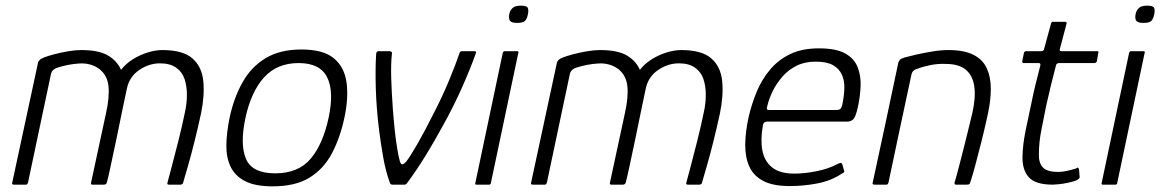

<svg xmlns="http://www.w3.org/2000/svg" viewBox="-20 -653 4103 679"><path d="M546 -429Q507 -429 472.5 -405.5Q438 -382 429 -341L414 -270Q403 -214 391.5 -160.5Q380 -107 371.5 -66.5Q363 -26 358 -8Q357 -4 354.5 -2Q352 0 347 0H307Q300 0 302 -7L355 -253Q368 -311 363.5 -349.5Q359 -388 330 -410Q300 -431 260.5 -428.5Q221 -426 184 -414Q178 -413 170 -407Q162 -401 160 -390L79 -7Q78 -4 76.5 -2Q75 0 72 0H29Q26 0 24 -1.5Q22 -3 23 -6L114 -429Q114 -434 119.5 -440Q125 -446 136 -450Q149 -455 171.5 -461Q194 -467 220 -471.5Q246 -476 267 -476Q329 -476 361.5 -457Q394 -438 408 -406Q425 -428 450 -443.5Q475 -459 502.5 -467.5Q530 -476 554 -476Q627 -476 660.5 -446.5Q694 -417 699 -366Q704 -315 691 -252Q680 -201 668 -153Q656 -105 645 -67Q634 -29 627 -5Q625 0 617 0H578Q573 0 572 -2Q571 -4 573 -10Q577 -25 587.5 -64.5Q598 -104 611 -155.5Q624 -207 634 -256Q641 -287 641 -318Q641 -349 632.5 -374Q624 -399 602.5 -414Q581 -429 546 -429Z M944 6Q883 6 847.5 -12Q812 -30 796 -62.5Q780 -95 780.5 -139Q781 -183 792 -237Q807 -307 837.5 -361.5Q868 -416 919 -447Q970 -478 1046 -478Q1123 -478 1160.5 -447Q1198 -416 1205.5 -361.5Q1213 -307 1198 -237Q1183 -166 1154 -111Q1125 -56 1075 -25Q1025 6 944 6ZM953 -40Q1035 -40 1078.5 -91.5Q1122 -143 1142 -236Q1162 -329 1137 -379.5Q1112 -430 1036 -430Q960 -430 914 -379.5Q868 -329 848 -236Q828 -142 850 -91Q872 -40 953 -40Z M1368 0Q1361 0 1359 -6Q1344 -47 1335.5 -95Q1327 -143 1321 -190Q1311 -270 1309 -340Q1307 -410 1310 -458Q1310 -466 1312.5 -469Q1315 -472 1318 -472H1358Q1361 -472 1364 -470Q1367 -468 1366 -463Q1362 -428 1363.5 -377.5Q1365 -327 1369 -272Q1372 -231 1376 -193Q1380 -155 1385 -126Q1390 -97 1394 -83Q1398 -70 1404 -72Q1410 -74 1417 -82Q1431 -100 1456.5 -144.5Q1482 -189 1510 -245Q1542 -306 1567 -366Q1592 -426 1605 -465Q1607 -472 1614 -472H1659Q1665 -472 1663 -465Q1645 -414 1615 -346Q1585 -278 1546 -208Q1516 -153 1485 -102.5Q1454 -52 1420 -6Q1416 0 1411 0Z M1847 -603Q1844 -587 1837 -579.5Q1830 -572 1809 -572Q1789 -572 1783.5 -579.5Q1778 -587 1781 -603Q1784 -617 1793 -625Q1802 -633 1822 -633Q1843 -633 1846.5 -625Q1850 -617 1847 -603ZM1716 -6Q1715 0 1710 0H1665Q1659 0 1661 -6L1758 -466Q1760 -472 1765 -472H1810Q1811 -472 1813 -470.5Q1815 -469 1813 -466Z M2381 -429Q2342 -429 2307.5 -405.5Q2273 -382 2264 -341L2249 -270Q2238 -214 2226.5 -160.5Q2215 -107 2206.5 -66.5Q2198 -26 2193 -8Q2192 -4 2189.5 -2Q2187 0 2182 0H2142Q2135 0 2137 -7L2190 -253Q2203 -311 2198.5 -349.5Q2194 -388 2165 -410Q2135 -431 2095.5 -428.5Q2056 -426 2019 -414Q2013 -413 2005 -407Q1997 -401 1995 -390L1914 -7Q1913 -4 1911.5 -2Q1910 0 1907 0H1864Q1861 0 1859 -1.5Q1857 -3 1858 -6L1949 -429Q1949 -434 1954.5 -440Q1960 -446 1971 -450Q1984 -455 2006.5 -461Q2029 -467 2055 -471.5Q2081 -476 2102 -476Q2164 -476 2196.5 -457Q2229 -438 2243 -406Q2260 -428 2285 -443.5Q2310 -459 2337.5 -467.5Q2365 -476 2389 -476Q2462 -476 2495.5 -446.5Q2529 -417 2534 -366Q2539 -315 2526 -252Q2515 -201 2503 -153Q2491 -105 2480 -67Q2469 -29 2462 -5Q2460 0 2452 0H2413Q2408 0 2407 -2Q2406 -4 2408 -10Q2412 -25 2422.5 -64.5Q2433 -104 2446 -155.5Q2459 -207 2469 -256Q2476 -287 2476 -318Q2476 -349 2467.5 -374Q2459 -399 2437.5 -414Q2416 -429 2381 -429Z M2627 -237Q2638 -285 2656 -328.5Q2674 -372 2703.5 -407Q2733 -442 2775 -462Q2817 -482 2876 -482Q2937 -482 2969 -464Q3001 -446 3013 -415.5Q3025 -385 3023.5 -348.5Q3022 -312 3014 -275Q3006 -239 2997.5 -231Q2989 -223 2976 -223H2692Q2690 -223 2685 -221Q2680 -219 2678 -210Q2669 -160 2676 -121.5Q2683 -83 2710.5 -61Q2738 -39 2789 -39Q2825 -39 2867.5 -47.5Q2910 -56 2940 -72Q2945 -75 2951 -76.5Q2957 -78 2959 -71L2965 -50Q2967 -46 2965 -44Q2963 -42 2957 -39Q2920 -14 2871.5 -4.5Q2823 5 2773 5Q2713 5 2678.5 -13.5Q2644 -32 2629.5 -65Q2615 -98 2615.5 -142Q2616 -186 2627 -237ZM2959 -284Q2965 -313 2966 -340Q2967 -367 2957.5 -388.5Q2948 -410 2926 -422.5Q2904 -435 2865 -435Q2826 -435 2797 -420.5Q2768 -406 2747 -382Q2726 -358 2713 -331.5Q2700 -305 2694 -280Q2691 -271 2692 -267.5Q2693 -264 2701 -264Q2760 -264 2818.5 -264Q2877 -264 2937 -264Q2947 -264 2951.5 -267.5Q2956 -271 2959 -284Z M3072 0Q3069 0 3067 -1.5Q3065 -3 3066 -6Q3089 -113 3112 -219.5Q3135 -326 3157 -432Q3159 -438 3163 -442Q3167 -446 3180 -450Q3194 -454 3220.5 -460Q3247 -466 3277.5 -471Q3308 -476 3333 -476Q3390 -476 3423 -459Q3456 -442 3470 -411Q3484 -380 3484 -339.5Q3484 -299 3474 -252Q3464 -205 3452 -157Q3440 -109 3429.5 -70Q3419 -31 3412 -10Q3410 -3 3407.5 -1.5Q3405 0 3398 0H3361Q3354 0 3356 -8Q3358 -14 3363 -32.5Q3368 -51 3375 -78Q3382 -105 3390 -136.5Q3398 -168 3405.5 -199Q3413 -230 3419 -255Q3431 -309 3425.5 -347.5Q3420 -386 3395.5 -406.5Q3371 -427 3323 -427Q3297 -428 3271.5 -423Q3246 -418 3225 -410Q3219 -409 3212 -404Q3205 -399 3203 -388Q3183 -294 3162.5 -198.5Q3142 -103 3122 -7Q3121 -4 3119.5 -2Q3118 0 3115 0Z M3703 0Q3642 0 3618.5 -26Q3595 -52 3596 -99Q3597 -142 3606.5 -189Q3616 -236 3627 -286Q3634 -321 3642 -354Q3650 -387 3659 -421Q3661 -430 3653 -430H3600Q3597 -430 3596 -432Q3595 -434 3595 -437L3601 -465Q3601 -468 3603.5 -470Q3606 -472 3609 -472H3662Q3667 -472 3669.5 -474Q3672 -476 3673 -482L3697 -570Q3699 -576 3703 -576H3746Q3749 -576 3751 -574.5Q3753 -573 3752 -570L3729 -483Q3727 -477 3728 -474.5Q3729 -472 3734 -472H3860Q3864 -472 3864.5 -470.5Q3865 -469 3864 -465L3859 -437Q3859 -435 3856.5 -432.5Q3854 -430 3851 -430H3725Q3722 -430 3718.5 -428Q3715 -426 3714 -420Q3705 -386 3696.5 -351Q3688 -316 3680 -280Q3672 -239 3663 -194.5Q3654 -150 3654 -108Q3653 -77 3668 -61Q3683 -45 3722 -45Q3737 -45 3752.5 -48.5Q3768 -52 3785 -57Q3791 -61 3792.5 -60Q3794 -59 3796 -54L3798 -28Q3800 -21 3784 -14Q3772 -10 3756 -6.5Q3740 -3 3725 -1.5Q3710 0 3703 0Z M4062 -603Q4059 -587 4052 -579.5Q4045 -572 4024 -572Q4004 -572 3998.5 -579.5Q3993 -587 3996 -603Q3999 -617 4008 -625Q4017 -633 4037 -633Q4058 -633 4061.5 -625Q4065 -617 4062 -603ZM3931 -6Q3930 0 3925 0H3880Q3874 0 3876 -6L3973 -466Q3975 -472 3980 -472H4025Q4026 -472 4028 -470.5Q4030 -469 4028 -466Z"/></svg>

Font: Glory Thin Light
Style: Italic
Weight: 300
Italic angle: -12°
Version: Version 1.011